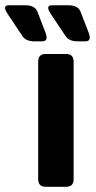

<svg xmlns="http://www.w3.org/2000/svg" viewBox="-81 -721 371 741"><path d="M-51.3 -667Q-73.7 -700.7 -46.9 -700.7H16.1Q53.7 -700.7 63.5 -675.8L94.7 -594.7Q107.4 -561.5 82 -561.5H50.8Q19 -561.5 5.4 -582ZM115.2 -667Q92.8 -700.7 119.6 -700.7H182.6Q220.2 -700.7 230 -675.8L261.2 -594.7Q273.9 -561.5 248.5 -561.5H217.3Q185.5 -561.5 171.9 -582ZM95.7 0Q66.4 0 66.4 -29.3V-483.4Q66.4 -512.7 95.7 -512.7H173.8Q203.1 -512.7 203.1 -483.4V-29.3Q203.1 0 173.8 0Z"/></svg>

Font: Istok
Style: Bold
Weight: 700
Designer: Andrey V. Panov
Foundry: Andrey V. Panov
Version: Version 1.0.1